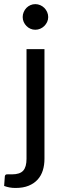

<svg xmlns="http://www.w3.org/2000/svg" viewBox="-56 -750 316 952"><path d="M164.5 -506.5V37.5Q164.5 68 156.5 94.2Q148.5 120.5 131 140Q113.5 159.5 86.2 170.8Q59 182 21 182Q5 182 -8.5 179.5Q-22 177 -35.5 172L-32 124Q-31 119.5 -28.8 117.2Q-26.5 115 -22.5 114.5Q-18.5 114 -12.2 114.2Q-6 114.5 3.5 114.5Q42.5 114.5 59 96.2Q75.5 78 75.5 37.5V-506.5ZM183 -665.5Q183 -652.5 177.8 -641.2Q172.5 -630 163.8 -621.2Q155 -612.5 143.5 -607.5Q132 -602.5 119 -602.5Q106 -602.5 94.8 -607.5Q83.5 -612.5 75 -621.2Q66.5 -630 61.5 -641.2Q56.5 -652.5 56.5 -665.5Q56.5 -678.5 61.5 -690.2Q66.5 -702 75 -710.8Q83.5 -719.5 94.8 -724.5Q106 -729.5 119 -729.5Q132 -729.5 143.5 -724.5Q155 -719.5 163.8 -710.8Q172.5 -702 177.8 -690.2Q183 -678.5 183 -665.5Z"/></svg>

Font: Lato-Regular
Style: Regular
Weight: 400
Designer: Lukasz Dziedzic with Adam Twardoch and Botio Nikoltchev
Foundry: tyPoland Lukasz Dziedzic
Version: Version 2.015; 2015-08-06; http://www.latofonts.com/